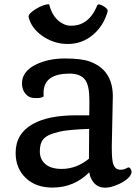

<svg xmlns="http://www.w3.org/2000/svg" viewBox="-20 -869 649 899"><path d="M53.2 0ZM397.9 -62Q326.7 9.3 225.6 9.3Q147.5 9.3 100.6 -35.6Q53.2 -81.1 53.2 -153.3Q53.2 -243.2 133.3 -288.1Q205.6 -329.1 336.9 -329.1H397.9Q398.4 -347.7 398.4 -365.2V-401.9Q398.4 -467.3 379.4 -494.1Q357.9 -524.4 306.2 -524.4Q187.5 -524.4 184.1 -439.5Q183.6 -426.3 184.6 -417.5Q174.8 -409.7 151.6 -409.7Q128.4 -409.7 117.9 -415Q107.4 -420.4 99.6 -429.7Q83 -448.7 83 -478.3Q83 -507.8 100.3 -530Q117.7 -552.2 147.5 -566.4Q205.6 -595.2 284.7 -595.2Q363.8 -595.2 403.6 -579.8Q443.4 -564.5 466.8 -539.1Q508.3 -494.1 508.3 -418.5L503.4 -184.1Q503.4 -120.1 509.5 -103Q515.6 -85.9 524.2 -80.1Q532.7 -74.2 545.2 -74.2Q557.6 -74.2 565.4 -78.1L579.1 -84.5Q585.9 -86.9 591.1 -78.9Q596.2 -70.8 596.2 -64.7Q596.2 -58.6 591.1 -48.8Q585.9 -39.1 572 -28.1Q558.1 -17.1 540.5 -8.8Q443.4 37.1 408.2 -30.3Q400.9 -43.5 397.9 -62ZM396.5 -126Q396.5 -196.3 397.5 -265.6Q295.9 -261.7 259.5 -252.7Q223.1 -243.7 207 -235.4Q190.9 -227.1 181.6 -215.8Q166.5 -197.3 166.5 -159.9Q166.5 -122.6 192.9 -100.3Q219.2 -78.1 268.6 -78.1Q338.4 -78.1 396.5 -126ZM297.4 -663.1Q262.2 -663.1 231.2 -673.8Q200.2 -684.6 176.3 -702.1Q126 -738.3 113.8 -790Q112.3 -805.2 148.9 -827.6Q184.6 -849.1 210 -849.1Q226.6 -782.2 274.9 -757.8Q292.5 -748.5 312.5 -748.5Q332.5 -748.5 349.1 -753.4Q365.7 -758.3 381.3 -769.5Q415.5 -793.5 435.5 -844.7Q440.9 -852.5 457 -844.2Q487.8 -828.6 483.9 -815.4Q465.8 -749.5 416.5 -707Q365.2 -663.1 297.4 -663.1Z"/></svg>

Font: Quando
Style: Regular
Weight: 400
Version: Version 1.002